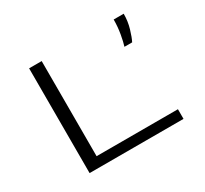

<svg xmlns="http://www.w3.org/2000/svg" viewBox="-142 -905 1184 1111"><g transform="rotate(-30 450.0 -350.0)"><path d="M163 0V-700H247V-64.5H790.5V0ZM703 -532Q711.5 -558 719.8 -605Q728 -652 728 -700H795Q795 -649.5 781.2 -603.2Q767.5 -557 754.5 -532Z"/></g></svg>

Font: Trispace Expanded Light
Style: Regular
Weight: 300
Width: 7
Designer: Tyler Finck
Foundry: Etcetera Type Company
Version: Version 1.210; ttfautohint (v1.8.3)